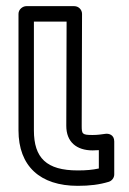

<svg xmlns="http://www.w3.org/2000/svg" viewBox="-20 -573 420 623"><path d="M232.2 -20C130.8 -20 90 -60.6 90 -150V-503H196.1L195.1 -165C194.9 -112.4 228.5 -85 280.6 -85C287.6 -85 294.6 -85.3 300.7 -85.8V-26.3C279.9 -21.8 259.7 -20 232.2 -20ZM232.2 30C271.1 30 302.7 26.1 332.9 16.9C342.8 13.9 350.7 4.1 350.7 -7V-114C350.7 -136.3 332.5 -140.1 322.5 -138.8L303.2 -136.3C296.8 -135.5 289.3 -135 280.6 -135C246.7 -135 245.1 -138 245.1 -165L246.2 -527.9C246.2 -541.7 234.8 -553 221.2 -553H65C54.3 -553 40 -543.1 40 -528V-150C40 -34.2 109.9 30 232.2 30Z"/></svg>

Font: Asimov
Style: WidOu
Weight: 500
Designer: Google
Version: Version 2.000980; 2014